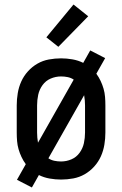

<svg xmlns="http://www.w3.org/2000/svg" viewBox="-20 -786 540 849"><path d="M121 43 55 9 94 -60Q83 -75 75 -92Q67 -109 62 -126.5Q57 -144 55.5 -162.5Q54 -181 54 -200V-320Q54 -347 58.5 -374Q63 -401 74 -425.5Q85 -450 103.5 -470.5Q122 -491 145.5 -504.5Q169 -518 196 -523Q223 -528 250 -528Q275 -528 300.5 -523.5Q326 -519 348 -508L379 -563L445 -529L406 -460Q417 -445 425 -428Q433 -411 438 -393.5Q443 -376 444.5 -357.5Q446 -339 446 -320V-200Q446 -173 441.5 -146Q437 -119 426 -94.5Q415 -70 396.5 -49.5Q378 -29 354.5 -15.5Q331 -2 304 3Q277 8 250 8Q225 8 199.5 3.5Q174 -1 152 -12ZM148 -155 306 -434Q294 -442 279.5 -445Q265 -448 250 -448Q226 -448 204 -438.5Q182 -429 168 -409.5Q154 -390 149 -367Q144 -344 144 -320V-200Q144 -189 145 -177.5Q146 -166 148 -155ZM250 -72Q274 -72 296 -81.5Q318 -91 332 -110.5Q346 -130 351 -153Q356 -176 356 -200V-320Q356 -331 355 -342.5Q354 -354 352 -365L194 -86Q206 -78 220.5 -75Q235 -72 250 -72ZM238 -579 185 -621 305 -766 370 -714Z"/></svg>

Font: Iosevka Term Medium
Style: Regular
Weight: 500
Monospace: yes
Designer: Belleve Invis
Foundry: Belleve Invis
Version: Version 26.3.1